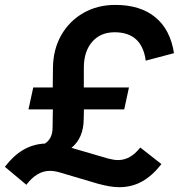

<svg xmlns="http://www.w3.org/2000/svg" viewBox="-62 -731 729 782"><path d="M424 31.4Q404.4 31.4 383 27.7Q361.6 24 338 17.6L180.8 -28.9Q169.9 -32.1 159.9 -33.6Q149.9 -35.1 141.1 -35.1Q88.2 -35.1 45.3 21.6L-42.1 -51.6Q-7 -97.6 33.2 -120.9Q73.4 -144.2 121 -146.3Q136 -155.9 143.9 -171.8Q151.9 -187.8 152.1 -209.7L153.3 -285.5H54L73.4 -374.7H152.8L153.7 -454.8Q154.6 -530.1 187.5 -587.8Q220.4 -645.4 277.6 -678.2Q334.7 -711 407.9 -711Q509.3 -711 570.5 -660.8Q631.8 -610.6 646.6 -514.4L531.6 -484Q516.1 -599.6 404.9 -599.6Q347.8 -599.6 314.1 -561.4Q280.3 -523.1 279.5 -458.3L279.4 -374.7H463.2L444 -285.5H279.8L278.9 -244.5Q278.1 -169.2 229.1 -128.9L378.3 -85.3Q389.9 -82.3 399.9 -80.7Q410 -79.1 419.3 -79.1Q469.4 -79.1 509.4 -130.2L595.5 -62.6Q558.1 -14.9 516.3 8.3Q474.5 31.4 424 31.4Z"/></svg>

Font: Red Hat Display
Style: Italic
Weight: 300
Italic angle: -12°
Designer: Pentagram, MCKL
Foundry: Pentagram, MCKL
Version: Version 1.023